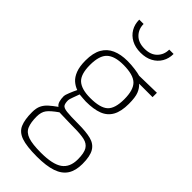

<svg xmlns="http://www.w3.org/2000/svg" viewBox="-295 -788 1091 1091"><g transform="rotate(45 250.5 -242.0)"><path d="M256 239Q173 239 130.5 224Q88 209 73 174Q58 139 58 80Q58 47 68 26Q78 5 97 -12Q116 -29 143 -48Q131 -56 126 -73Q121 -90 121 -113Q121 -121 131 -146Q141 -171 151 -191Q128 -199 108.5 -216Q89 -233 77 -264Q65 -295 65 -343Q65 -403 85.5 -439.5Q106 -476 144.5 -493Q183 -510 236 -510Q265 -510 295.5 -506Q326 -502 342 -497L482 -500V-465H374Q393 -448 403.5 -421.5Q414 -395 414 -343Q414 -282 394 -246Q374 -210 334 -194.5Q294 -179 232 -179Q226 -179 206.5 -180.5Q187 -182 178 -183Q171 -164 163 -142Q155 -120 155 -113Q155 -89 162 -77.5Q169 -66 198 -62.5Q227 -59 292 -59Q354 -59 393 -49Q432 -39 450.5 -8Q469 23 469 85Q469 139 447 173Q425 207 378 223Q331 239 256 239ZM257 207Q350 207 391 178Q432 149 432 85Q432 34 417.5 10.5Q403 -13 372 -20Q341 -27 290 -27Q280 -27 260.5 -27.5Q241 -28 220 -28.5Q199 -29 184.5 -29.5Q170 -30 169 -30Q126 0 110 21.5Q94 43 94 79Q94 126 106 154.5Q118 183 153 195Q188 207 257 207ZM235 -211Q314 -211 345.5 -239.5Q377 -268 377 -343Q377 -418 345.5 -448Q314 -478 235 -478Q165 -478 133 -448Q101 -418 101 -343Q101 -268 133 -239.5Q165 -211 235 -211ZM255 -595Q213 -595 182 -611.5Q151 -628 134 -657Q117 -686 117 -723H152Q152 -682 179 -654.5Q206 -627 255 -627Q304 -627 331 -654.5Q358 -682 358 -723H393Q393 -686 376 -657Q359 -628 328 -611.5Q297 -595 255 -595Z"/></g></svg>

Font: TitilliumWeb ExtraLight
Style: Regular
Weight: 400
Designer: Mohamed Gaber, Accademia di Belle Arti di Urbino and others
Foundry: Kief Type Foundry, Accademia di Belle Arti di Urbino and others
Version: Version 3.000; ttfautohint (v1.8.2)